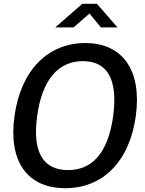

<svg xmlns="http://www.w3.org/2000/svg" viewBox="-20 -978 759 1008"><path d="M323 10C519 10 660 -129 693 -369C726 -611 622 -752 428 -752C232 -752 89 -610 56 -368C23 -128 125 10 323 10ZM597 -834 489 -958H412L270 -834H366L450 -907L510 -834ZM337 -85C212 -85 148 -172 175 -368C202 -567 291 -657 415 -657C539 -657 601 -568 574 -368C547 -171 461 -85 337 -85Z"/></svg>

Font: Cheyenne Sans Medium
Style: Italic
Weight: 500
Italic angle: -8.13011°
Designer: The Public Sans project authors (U.S. Web Design System), Libre Franklin designed by Pablo Impallari and Rodrigo Fuenzal
Foundry: The Cheyenne Sans Project Authors
Version: Version 2.007